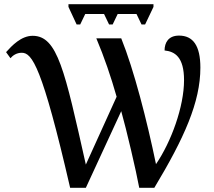

<svg xmlns="http://www.w3.org/2000/svg" viewBox="-20 -897 1022 917"><path d="M346 -780H363L387 -830H477L501 -780H518L542 -830H632L656 -780H673L713 -864V-877H307V-864ZM315 0H390L559 -366C584 -278 630 -82 645 0H717C860 -238 937 -409 937 -574C937 -679 902 -727 835 -727C784 -727 766 -693 766 -656C815 -651 859 -625 859 -514C859 -388 798 -220 725 -113C682 -321 620 -563 559 -714H440C478 -624 510 -530 537 -435L390 -111C289 -560 255 -726 136 -726C81 -726 37 -679 9 -648L30 -619C41 -632 59 -645 84 -645C133 -645 181 -581 315 0Z"/></svg>

Font: Noto Serif Thai
Style: Regular
Weight: 400
Designer: Monotype Design Team
Foundry: Monotype Imaging Inc.
Version: Version 1.901